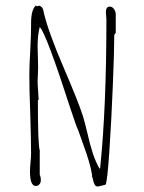

<svg xmlns="http://www.w3.org/2000/svg" viewBox="-20 -679 528 703"><path d="M284.2 -151.9Q310.5 -81.1 317.4 -37.1L316.4 -34.2Q318.8 -30.3 320.8 -20Q323.2 -8.3 327.1 -2.2Q331.1 3.9 338.4 3.9Q340.3 3.9 349.1 1.5L349.6 2V1.5Q361.3 -2 366.7 -2.9Q373 -15.6 380.4 -125Q387.7 -234.4 393.1 -365.2Q398.4 -496.1 398.4 -550.8L403.8 -559.1V-626Q403.8 -636.7 397.5 -645.8Q391.1 -654.8 381.8 -654.8Q367.7 -654.8 367.7 -633.8L368.7 -621.1L369.6 -608.9Q369.6 -284.7 346.7 -64L344.7 -61Q330.6 -85.4 320.1 -116.9Q309.6 -148.4 299.8 -192.4Q290 -232.9 283.7 -253.9Q265.6 -309.6 212.4 -433.1Q157.7 -560.1 140.6 -631.8L139.6 -637.2L138.2 -643.1Q136.2 -648.4 133.8 -651.9Q129.4 -656.2 124.5 -658.2L114.7 -655.8L111.8 -659.2Q93.8 -644 93.8 -594.7V-582Q93.8 -553.2 90.8 -493.7Q87.4 -438.5 87.4 -404.8Q87.4 -350.1 90.8 -261.2Q93.8 -165.5 93.8 -117.2Q93.8 -103.5 91.8 -84.5Q89.8 -64.9 89.8 -51.8Q89.8 2 110.8 2Q119.1 2 124.3 -4.2Q129.4 -10.3 129.4 -18.1Q129.4 -32.2 125.5 -39.1V-128.9Q118.7 -147 118.7 -313H121.6L119.6 -345.2Q117.7 -366.7 117.7 -382.8L118.7 -406.7L119.6 -431.2L118.7 -470.2L117.7 -509.8Q117.7 -550.3 125.5 -580.1Q148.9 -557.6 238.8 -278.8Q262.2 -208 265.6 -204.1Q270.5 -189 284.2 -151.9Z"/></svg>

Font: Amatica SC
Style: Regular
Weight: 400
Version: Version 2.000